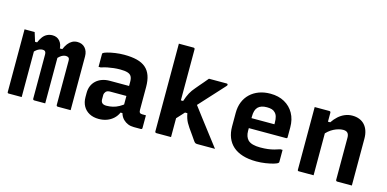

<svg xmlns="http://www.w3.org/2000/svg" viewBox="-72 -1150 3144 1561"><g transform="rotate(15 1500.0 -369.0)"><path d="M566 0Q548 0 528.5 0Q509 0 491 0Q473 0 457 0Q454 0 451.5 -1.5Q449 -3 447.5 -5Q446 -7 446 -11Q446 -48 446 -85.5Q446 -123 446 -160Q446 -197 446 -234Q446 -271 446 -308.5Q446 -346 446 -383Q446 -403 437.5 -409.5Q429 -416 415 -416Q404 -416 392 -411.5Q380 -407 367.5 -397Q355 -387 341 -370L321 -462H372Q384 -490 398.5 -509Q413 -528 432.5 -539Q452 -550 477 -550Q497 -550 513 -543.5Q529 -537 541 -524Q553 -511 559.5 -493Q566 -475 566 -452Q566 -408 566 -363.5Q566 -319 566 -275.5Q566 -232 566 -188Q566 -144 566 -100Q566 -75 566 -50Q566 -25 566 0ZM352 0Q337 0 320 0Q303 0 288 0Q273 0 259 0Q256 0 253.5 -1.5Q251 -3 249.5 -5Q248 -7 248 -11Q248 -48 248 -85.5Q248 -123 248 -160Q248 -197 248 -234Q248 -271 248 -308.5Q248 -346 248 -383Q248 -397 244 -404Q240 -411 234 -413.5Q228 -416 218 -416Q207 -416 194.5 -411.5Q182 -407 169 -397Q156 -387 141 -368L116 -462H160Q172 -491 187 -510.5Q202 -530 222.5 -540Q243 -550 268 -550Q286 -550 301.5 -543.5Q317 -537 328.5 -523.5Q340 -510 346 -492.5Q352 -475 352 -452Q352 -420 352 -377Q352 -334 352 -278.5Q352 -223 352 -154Q352 -85 352 0ZM154 0Q141 0 127 0Q113 0 100 0Q87 0 73 0Q59 0 45 0Q42 0 40 -0.5Q38 -1 36.5 -2.5Q35 -4 34.5 -6Q34 -8 34 -11Q34 -83 34 -154Q34 -225 34 -296Q34 -367 34 -438Q34 -465 34 -490Q34 -515 34 -538Q45 -538 55.5 -538Q66 -538 76.5 -538Q87 -538 98 -538Q109 -538 119 -538Q119 -538 124.5 -520.5Q130 -503 137 -480.5Q144 -458 149 -440Q154 -422 154 -422Q154 -356 154 -285.5Q154 -215 154 -144Q154 -73 154 0Z M1110 -341Q1110 -316 1110 -292.5Q1110 -269 1110 -244.5Q1110 -220 1110 -195.5Q1110 -171 1110 -148Q1110 -140 1111.5 -134Q1113 -128 1117 -124Q1120 -121 1125.5 -119.5Q1131 -118 1138 -118Q1141 -118 1143.5 -118Q1146 -118 1149 -118H1168Q1168 -91 1168 -64.5Q1168 -38 1168 -11Q1168 -6 1165 -3Q1162 0 1157 0Q1152 0 1132.5 0Q1113 0 1098 0Q1070 0 1048 -9Q1026 -18 1009 -34.5Q992 -51 983 -74Q974 -97 974 -126Q974 -157 974 -189Q974 -221 974 -252Q974 -269 974 -284.5Q974 -300 974 -316Q974 -332 974 -348Q974 -377 964.5 -393.5Q955 -410 932 -417Q909 -424 871 -424Q843 -424 816.5 -421Q790 -418 764.5 -413Q739 -408 713 -399H694Q694 -426 694 -453Q694 -480 694 -506Q694 -510 695 -512Q696 -514 697 -515Q703 -521 730.5 -529Q758 -537 796 -542.5Q834 -548 871 -548Q934 -548 979 -536.5Q1024 -525 1053 -500Q1082 -475 1096 -435.5Q1110 -396 1110 -341ZM790 -152Q790 -131 801.5 -120.5Q813 -110 837 -110Q864 -110 890 -116Q916 -122 941.5 -136Q967 -150 993 -172V-86H963Q950 -56 926.5 -34.5Q903 -13 872 -1.5Q841 10 804 10Q758 10 724.5 -8Q691 -26 673 -58.5Q655 -91 655 -134V-169Q655 -202 666 -228Q677 -254 697.5 -273Q718 -292 747 -302.5Q776 -313 812 -313Q847 -313 880.5 -313Q914 -313 944.5 -313Q975 -313 1002 -313Q1011 -313 1015.5 -297Q1020 -281 1021 -261.5Q1022 -242 1022 -229Q990 -229 960 -229Q930 -229 899.5 -229Q869 -229 837 -229Q825 -229 816.5 -226Q808 -223 802 -217Q797 -211 793.5 -203.5Q790 -196 790 -187Z M1411 0Q1389 0 1369.5 0Q1350 0 1329.5 0Q1309 0 1287 0Q1284 0 1281.5 -1.5Q1279 -3 1277.5 -5Q1276 -7 1276 -11Q1276 -91 1276 -171Q1276 -251 1276 -331.5Q1276 -412 1276 -492Q1276 -572 1276 -652Q1276 -680 1276 -705Q1276 -730 1276 -750Q1301 -750 1321.5 -750Q1342 -750 1361.5 -750Q1381 -750 1400 -750Q1404 -750 1406 -748.5Q1408 -747 1409.5 -745Q1411 -743 1411 -739Q1411 -647 1411 -554.5Q1411 -462 1411 -369.5Q1411 -277 1411 -184.5Q1411 -92 1411 0ZM1634 0Q1622 0 1616 -3Q1610 -6 1604 -14Q1600 -19 1593 -29.5Q1586 -40 1576.5 -53.5Q1567 -67 1556.5 -82Q1546 -97 1536 -111Q1523 -130 1514 -146.5Q1505 -163 1499 -181.5Q1493 -200 1489 -222H1448L1531 -328Q1573 -272 1614.5 -217.5Q1656 -163 1697.5 -109Q1739 -55 1781 0Q1759 0 1738.5 0Q1718 0 1693.5 0Q1669 0 1634 0ZM1392 -309H1430Q1437 -330 1444 -347Q1451 -364 1459 -379Q1467 -394 1476.5 -407Q1486 -420 1498 -434Q1511 -450 1524 -465Q1537 -480 1552.5 -498Q1568 -516 1586 -538H1735Q1738 -538 1740.5 -537Q1743 -536 1744 -534Q1745 -532 1745 -529Q1745 -526 1744 -523.5Q1743 -521 1737 -515Q1706 -480 1675.5 -447.5Q1645 -415 1616 -382.5Q1587 -350 1558.5 -319.5Q1530 -289 1501.5 -258Q1473 -227 1446.5 -197Q1420 -167 1392 -138Z M2102 -550Q2170 -550 2220.5 -522Q2271 -494 2299 -444Q2327 -394 2327 -327V-244Q2327 -241 2326 -238.5Q2325 -236 2322.5 -235Q2320 -234 2317 -234H2087Q2070 -234 2052.5 -234Q2035 -234 2018 -234H1977L1974 -318H2196Q2196 -322 2196 -325Q2196 -328 2196 -332Q2196 -361 2190 -381.5Q2184 -402 2171 -414Q2160 -426 2143 -431Q2126 -436 2102 -436Q2052 -436 2027.5 -411.5Q2003 -387 2003 -332V-210Q2003 -186 2009.5 -167.5Q2016 -149 2028 -136Q2044 -120 2070.5 -113Q2097 -106 2132 -106Q2168 -106 2196 -109.5Q2224 -113 2248 -119.5Q2272 -126 2295 -134H2314Q2314 -109 2314 -83.5Q2314 -58 2314 -32Q2314 -30 2313 -28Q2312 -26 2310 -24Q2302 -16 2274.5 -8Q2247 0 2208.5 6Q2170 12 2130 12Q2065 12 2015.5 -3.5Q1966 -19 1933.5 -48Q1901 -77 1884.5 -118.5Q1868 -160 1868 -212V-326Q1868 -377 1884.5 -418Q1901 -459 1932 -488.5Q1963 -518 2006 -534Q2049 -550 2102 -550Z M2933 0Q2900 0 2871.5 0Q2843 0 2809 0Q2806 0 2803.5 -1.5Q2801 -3 2799.5 -5Q2798 -7 2798 -11Q2798 -70 2798 -129.5Q2798 -189 2798 -248Q2798 -307 2798 -366Q2798 -393 2786 -406Q2774 -419 2748 -419Q2731 -419 2710.5 -413.5Q2690 -408 2669.5 -397.5Q2649 -387 2630 -371Q2611 -355 2595 -333V-451H2630Q2650 -481 2674.5 -503Q2699 -525 2728.5 -537.5Q2758 -550 2792 -550Q2824 -550 2850.5 -539.5Q2877 -529 2895.5 -508.5Q2914 -488 2923.5 -459Q2933 -430 2933 -394Q2933 -346 2933 -297Q2933 -248 2933 -199Q2933 -150 2933 -100Q2933 -75 2933 -50Q2933 -25 2933 0ZM2611 0Q2589 0 2569.5 0Q2550 0 2529.5 0Q2509 0 2487 0Q2484 0 2482 -0.5Q2480 -1 2478.5 -2.5Q2477 -4 2476.5 -6Q2476 -8 2476 -11Q2476 -65 2476 -118.5Q2476 -172 2476 -225.5Q2476 -279 2476 -332.5Q2476 -386 2476 -440Q2476 -468 2476 -493Q2476 -518 2476 -538Q2501 -538 2521.5 -538Q2542 -538 2561.5 -538Q2581 -538 2600 -538Q2604 -538 2606 -536.5Q2608 -535 2609.5 -533Q2611 -531 2611 -527Q2611 -440 2611 -352Q2611 -264 2611 -176Q2611 -88 2611 0Z"/></g></svg>

Font: Recursive Monospace
Style: Bold
Weight: 700
Version: Version 1.047